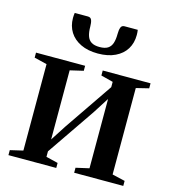

<svg xmlns="http://www.w3.org/2000/svg" viewBox="-111 -836 828 927"><g transform="rotate(15 303.5 -373.0)"><path d="M16.5 0V-25L80.5 -40V-472L17 -487.5V-512.5H262.5V-487.5L196 -472V-126.5L246 -204L411 -445.5V-472L350.5 -487.5V-512.5H589.5V-487.5L526.5 -472V-40L590.5 -25V0H345V-25L411 -40V-386.5L360 -306.5L196 -67V-39.5L255.5 -25V0ZM214 -746Q228.5 -746 233 -733.5Q237.5 -721 237.5 -701.5Q237.5 -674 243.8 -655.2Q250 -636.5 265 -627.2Q280 -618 306 -618Q332 -618 346.8 -627.2Q361.5 -636.5 367.8 -655.2Q374 -674 374 -701.5Q374 -721 378.5 -733.5Q383 -746 397 -746H463Q464 -740 464.5 -733.5Q465 -727 465 -720.5Q465 -680.5 446.5 -650.2Q428 -620 392.2 -602.8Q356.5 -585.5 305.5 -585.5Q255.5 -585.5 219.8 -602.8Q184 -620 165 -650.2Q146 -680.5 146 -720.5Q146 -727 146.5 -733.2Q147 -739.5 148 -746Z"/></g></svg>

Font: Merriweather 120pt SemiBold
Style: Regular
Weight: 600
Version: Version 2.100